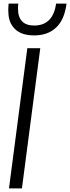

<svg xmlns="http://www.w3.org/2000/svg" viewBox="-20 -1048 390 1068"><path d="M350 -851ZM170 -851Q86 -851 51 -901Q26 -932 26 -991Q26 -1008 28 -1028H82Q80 -1014 80 -1001Q80 -906 170 -906Q275 -906 292 -1028H350Q339 -939 292.5 -895Q246 -851 170 -851ZM102 0H30L132 -780H204Z"/></svg>

Font: Tanohe Sans
Style: Italic
Weight: 400
Designer: Village Type and Design LLC & Cristiano Sobral
Foundry: Cooper Hewitt Smithsonian Design Museum
Version: Version 1.00;September 29, 2021;FontCreator 13.0.0.2655 64-b